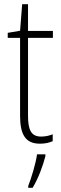

<svg xmlns="http://www.w3.org/2000/svg" viewBox="-20 -677 292 918"><path d="M177 -24C128 -24 114 -57 114 -124V-496H233V-529H114V-657H86L76 -530L17 -520V-496H76V-124C76 -36 100 10 171 10C197 10 216 5 232 -2V-35C218 -29 198 -24 177 -24ZM197 70V61H157C152 102 129 177 115 212V221H136C163 176 185 117 197 70Z"/></svg>

Font: Noto Sans Condensed ExtraLight
Style: Regular
Weight: 200
Width: 3
Designer: Monotype Design Team
Foundry: Monotype Imaging Inc.
Version: Version 2.013